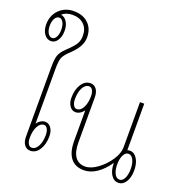

<svg xmlns="http://www.w3.org/2000/svg" viewBox="-193 -1148 1281 1315"><g transform="rotate(20 447.0 -490.5)"><path d="M258 -128Q258 -68 232.5 -29Q207 10 168 10Q140 10 124 -12Q108 -34 108 -72V-577Q108 -637 117.5 -664Q127 -691 159 -722Q208 -768 223 -793.5Q238 -819 238 -853Q238 -904 207 -934Q176 -964 124 -964Q77 -964 48 -938Q75 -934 92 -907.5Q109 -881 109 -841Q109 -799 90.5 -771.5Q72 -744 44 -744Q14 -744 -5.5 -771.5Q-25 -799 -25 -841Q-25 -906 17 -948.5Q59 -991 124 -991Q190 -991 229.5 -953.5Q269 -916 269 -852Q269 -816 249 -781.5Q229 -747 183 -705Q155 -677 147 -653.5Q139 -630 139 -577V-177Q150 -193 166 -202.5Q182 -212 198 -212Q224 -212 241 -188.5Q258 -165 258 -128ZM44 -915Q25 -915 13 -894Q1 -873 1 -841Q1 -809 13 -788Q25 -767 44 -767Q62 -767 73.5 -788Q85 -809 85 -841Q85 -873 73.5 -894Q62 -915 44 -915ZM232 -128Q232 -154 222.5 -171.5Q213 -189 198 -189Q170 -189 152.5 -156Q135 -123 135 -72Q135 -46 144.5 -29.5Q154 -13 169 -13Q197 -13 214.5 -45.5Q232 -78 232 -128Z M884 -107Q884 -55 863 -22.5Q842 10 809 10Q776 10 755.5 -22.5Q735 -55 735 -107V-108Q696 -51 650.5 -20.5Q605 10 558 10Q494 10 461 -32.5Q428 -75 428 -156V-379Q417 -363 401 -353.5Q385 -344 369 -344Q343 -344 326 -367.5Q309 -391 309 -428Q309 -488 334.5 -527Q360 -566 399 -566Q427 -566 443 -544Q459 -522 459 -484V-156Q459 -88 484 -52.5Q509 -17 558 -17Q599 -17 647 -52Q695 -87 728 -137Q761 -187 761 -230V-560H792V-221Q801 -224 811 -224Q843 -224 863.5 -191Q884 -158 884 -107ZM432 -484Q432 -510 422.5 -526.5Q413 -543 398 -543Q370 -543 352.5 -510.5Q335 -478 335 -428Q335 -402 344.5 -384.5Q354 -367 369 -367Q397 -367 414.5 -400Q432 -433 432 -484ZM858 -107Q858 -148 844.5 -174.5Q831 -201 809 -201Q787 -201 773.5 -174.5Q760 -148 760 -107Q760 -65 773.5 -39Q787 -13 809 -13Q831 -13 844.5 -39Q858 -65 858 -107Z"/></g></svg>

Font: KoHo ExtraLight
Style: Regular
Weight: 275
Version: Version 1.000; ttfautohint (v1.6)